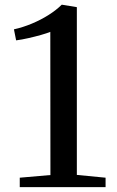

<svg xmlns="http://www.w3.org/2000/svg" viewBox="-20 -772 482 792"><path d="M188 -50 187.5 -640.5Q174 -635 149.5 -628Q125 -621 97.5 -614.8Q70 -608.5 46.5 -605.5L37.5 -651Q74 -659 111.2 -674.5Q148.5 -690 180.8 -710.5Q213 -731 234.5 -752.5H236L297 -742.5V-50.5L415.5 -39V0H61.5V-39Z"/></svg>

Font: Merriweather 60pt
Style: Regular
Weight: 400
Version: Version 2.100